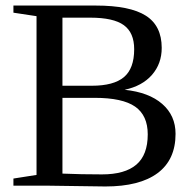

<svg xmlns="http://www.w3.org/2000/svg" viewBox="-20 -675 707 698"><path d="M467.8 -496.1Q467.8 -556.2 430.2 -583.5Q392.6 -610.8 308.1 -610.8H207V-363.3H314Q393.1 -363.3 430.4 -394.5Q467.8 -425.8 467.8 -496.1ZM517.1 -186.5Q517.1 -255.4 471.2 -287.4Q425.3 -319.3 324.2 -319.3H207V-43.9Q274.4 -41 350.6 -41Q434.1 -41 475.6 -76.4Q517.1 -111.8 517.1 -186.5ZM28.8 0V-25.9L112.8 -39.1V-616.2L28.8 -628.9V-654.8H328.1Q452.6 -654.8 510.3 -617.9Q567.9 -581.1 567.9 -501Q567.9 -443.4 532.5 -402.8Q497.1 -362.3 433.1 -348.6Q521.5 -339.4 569.8 -297.1Q618.2 -254.9 618.2 -188.5Q618.2 -94.2 553 -45.7Q487.8 2.9 362.8 2.9L153.8 0Z"/></svg>

Font: Times New Roman
Style: Regular
Weight: 400
Designer: Steve Matteson
Foundry: Ascender Corporation
Version: Version 2.00.3